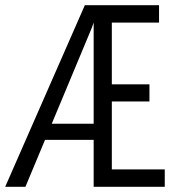

<svg xmlns="http://www.w3.org/2000/svg" viewBox="-20 -720 656 740"><path d="M0 0 307 -700H593V-633H411V-395H556V-329H411V-67H615V0H341V-633Q337.5 -622.5 333.8 -612.8Q330 -603 326 -594L78 0ZM126 -181 161 -243H357V-181Z"/></svg>

Font: Overpass Mono Light Light
Style: Regular
Weight: 300
Monospace: yes
Version: Version 4.000